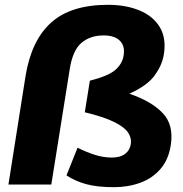

<svg xmlns="http://www.w3.org/2000/svg" viewBox="-20 -766 761 797"><path d="M15 0 86 -450Q110 -598 192 -672Q274 -746 428 -746Q503 -746 559.5 -722.5Q616 -699 643.5 -653Q671 -607 660 -539Q653 -496 622.5 -453.5Q592 -411 517 -377Q608 -346 655 -297Q702 -248 689 -164Q680 -104 646.5 -65Q613 -26 562.5 -7.5Q512 11 453 11Q384 11 338 -1.5Q292 -14 256 -38L302 -153Q337 -135 373 -123.5Q409 -112 445 -112Q479 -112 499 -127Q519 -142 523 -168Q527 -193 511.5 -216Q496 -239 453 -260Q410 -281 332 -300L353 -431Q431 -451 459.5 -476.5Q488 -502 493 -535Q500 -574 478 -596.5Q456 -619 410 -619Q354 -619 317.5 -587.5Q281 -556 269 -476L193 0Z"/></svg>

Font: Winston ExtraBold
Style: Italic
Weight: 800
Italic angle: -9°
Designer: Original fonts by Vernon Adams / Changes by Cristiano Sobral
Foundry: Original fonts by Vernon Adams / Changes by Cristiano Sobral
Version: Version 2.503;July 17, 2020;FontCreator 13.0.0.2655 64-bit